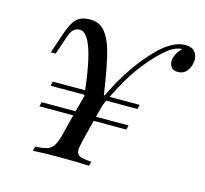

<svg xmlns="http://www.w3.org/2000/svg" viewBox="-80 -591 725 680"><g transform="rotate(15 282.5 -251.0)"><path d="M565.3 -458.9Q565.3 -438.7 553.2 -420.6Q541.1 -402.4 517.7 -402.4Q501.6 -402.4 494.4 -411.7Q487.1 -421 487.1 -434.7Q487.1 -446.8 494.4 -460.5Q501.6 -474.2 512.9 -484.7H510.5Q490.3 -483.9 466.1 -466.9Q429 -438.7 387.9 -386.7Q346.8 -334.7 308.1 -254.8H418.5L414.5 -238.7H300L291.9 -220.2L279.8 -174.2H399.2L395.2 -158.1H275.8L257.3 -85.5Q250 -54.8 250 -46Q250 -29 261.7 -23.4Q273.4 -17.7 304.8 -16.1L300.8 0Q264.5 -2.4 200.8 -2.4Q130.6 -2.4 95.2 0L99.2 -16.1Q128.2 -17.7 142.7 -22.6Q157.3 -27.4 166.1 -41.5Q175 -55.6 182.3 -85.5L200.8 -158.1H76.6L80.6 -174.2H204.8L221 -233.9Q220.2 -235.5 220.2 -238.7H96L100 -254.8H218.5Q195.2 -457.3 145.2 -457.3Q131.5 -457.3 122.2 -448.4Q112.9 -439.5 106.5 -419.4L83.9 -353.2H66.1L92.7 -431.5Q105.6 -469.4 122.2 -485.5Q138.7 -501.6 171.8 -501.6Q204.8 -501.6 225 -478.2Q245.2 -454.8 257.3 -411.3Q269.4 -367.7 281.5 -290.3L287.1 -254.8H289.5Q346.8 -375 425 -452.4Q446 -473.4 471 -487.5Q496 -501.6 520.2 -501.6Q543.5 -501.6 554.4 -489.5Q565.3 -477.4 565.3 -458.9Z"/></g></svg>

Font: Playfair Display SC
Style: Italic
Weight: 400
Italic angle: -14°
Designer: Claus Eggers Sørensen
Foundry: Claus Eggers Sørensen
Version: Version 1.202; ttfautohint (v1.6)